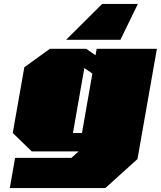

<svg xmlns="http://www.w3.org/2000/svg" viewBox="-20 -772 820 979"><path d="M317 -569 501 -752H683L594 -569ZM30 187 57 33H344L381 0H142L45 -94L104 -429L234 -523H420L467 -490L473 -523H780L681 39L517 187ZM352 -94H398L451 -397L410 -425Z"/></svg>

Font: Tomorrow Black
Style: Italic
Weight: 900
Italic angle: -10°
Designer: Tony de Marco, Monica Rizzolli
Foundry: Just in Type
Version: Version 2.002